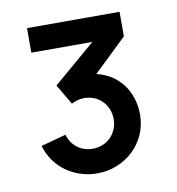

<svg xmlns="http://www.w3.org/2000/svg" viewBox="-60 -775 524 570"><g transform="rotate(-10 202.0 -489.5)"><path d="M189 -259C273.5 -259 344 -323 344 -409.5C344 -477 305 -534.5 237 -550L337 -646V-720H58V-646H242L114.5 -537L150.5 -476C162 -482 175 -486 188.5 -486C233 -486 264.5 -452.5 264.5 -409.5C264.5 -366.5 232 -333.5 189 -333.5C156.5 -333 126 -352 115.5 -388.5L40 -368C59 -301 121 -259 189 -259Z"/></g></svg>

Font: Eudonet
Style: Bold
Weight: 700
Designer: Mikhail Sharanda
Foundry: Mikhail Sharanda
Version: Version 4.503;Glyphs 3.1.2 (3151)